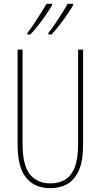

<svg xmlns="http://www.w3.org/2000/svg" viewBox="-20 -973 526 1003"><path d="M414 -217Q414 -130 391 -80.5Q368 -31 329.5 -10.5Q291 10 243 10Q161 10 116.5 -44.5Q72 -99 72 -217V-714H98V-221Q98 -109 136.5 -62Q175 -15 243 -15Q286 -15 318.5 -33.5Q351 -52 369.5 -97Q388 -142 388 -221V-714H414ZM362 -946Q354 -931 334.5 -902Q315 -873 291.5 -843Q268 -813 249 -793H233V-801Q250 -822 269.5 -851Q289 -880 306.5 -908Q324 -936 333 -953H362ZM252 -946Q244 -931 224.5 -902Q205 -873 181.5 -843Q158 -813 139 -793H123V-801Q141 -824 160.5 -853Q180 -882 196.5 -909Q213 -936 223 -953H252Z"/></svg>

Font: Noto Sans Gujarati UI ExtraCondensed Thin
Style: Regular
Weight: 100
Width: 2
Designer: Jelle Bosma - Monotype Design Team, Universal Thirst
Foundry: Monotype Imaging Inc.
Version: Version 2.106; ttfautohint (v1.8.4.7-5d5b)